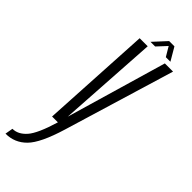

<svg xmlns="http://www.w3.org/2000/svg" viewBox="-369 -721 978 978"><g transform="rotate(45 120.0 -232.5)"><path d="M36 0 69.5 -597.5H127.5L93 -56L251 -597.5H310L129.5 0Q88.5 135.5 42.2 182.5Q-4 229.5 -70 229.5L-62.5 187Q-22 187 11.5 149Q44.5 111.5 78 0ZM121.5 -623.5 186 -693.5H224L265 -623.5H232L202 -674L155 -623.5Z"/></g></svg>

Font: Anybody Condensed Light
Style: Italic
Weight: 300
Width: 3
Italic angle: -10°
Designer: Tyler Finck
Foundry: Etcetera Type Company
Version: Version 1.010; ttfautohint (v1.8.3) -l 8 -r 50 -G 200 -x 14 